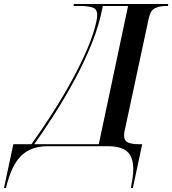

<svg xmlns="http://www.w3.org/2000/svg" viewBox="-111 -734 865 964"><path d="M-91 210 -44 -10H47Q99 -83 152 -165.5Q205 -248 250.5 -331.5Q296 -415 329 -492.5Q362 -570 374 -632Q377 -647 377 -660Q377 -689 352.5 -696.5Q328 -704 293 -704H258L260 -714H734L732 -704H720Q691 -704 667.5 -693Q644 -682 635 -638L516 -83Q512 -67 512 -55Q512 -27 532 -18.5Q552 -10 583 -10H603L556 210H546Q551 185 554.5 161Q558 137 558 115Q558 54 527.5 27Q497 0 428 0H128Q45 0 -4.5 48Q-54 96 -81 210ZM61 -10H385L532 -704H405Q389 -614 351.5 -520Q314 -426 264.5 -334.5Q215 -243 162 -160Q109 -77 61 -10Z"/></svg>

Font: Noto Serif Display Medium
Style: Italic
Weight: 500
Italic angle: -12°
Designer: Monotype Design Team
Foundry: Monotype Imaging Inc.
Version: Version 2.009